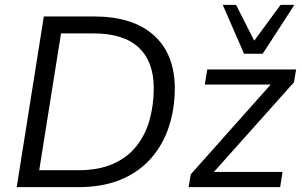

<svg xmlns="http://www.w3.org/2000/svg" viewBox="-20 -773 1246 793"><path d="M49 0 161 -705H368Q528 -705 614.5 -628Q701 -551 702 -410Q702 -325 678 -251Q654 -177 605 -120.5Q556 -64 481 -32Q406 0 302 0ZM142 -70H304Q388 -70 447.5 -96.5Q507 -123 544 -170Q581 -217 598 -278.5Q615 -340 615 -409Q615 -519 552.5 -577Q490 -635 367 -635H232ZM759 0 768 -53 1116 -444 1119 -424H826L836 -486H1203L1194 -433L843 -40L840 -63H1147L1137 0ZM988 -551 900 -753H955L1030 -605L1139 -753H1196L1065 -551Z"/></svg>

Font: Nunito Sans 12pt ExtraLight 12pt
Style: Italic
Weight: 400
Italic angle: -9°
Version: Version 3.101;gftools[0.9.27]